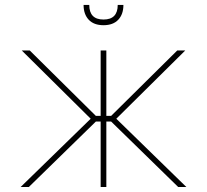

<svg xmlns="http://www.w3.org/2000/svg" viewBox="-20 -747 827 767"><path d="M62.5 0ZM724.4 0H691.8L424 -261.4H404.8V0H382.1V-261.4H362.9L95.2 0H62.5L342.3 -272.7L66.8 -545.5H98.7L362.9 -284.1H382.1V-545.5H404.8V-284.1H424L688.2 -545.5H720.2L444.6 -272.7ZM393.5 -646.3Q355.1 -646.3 334.5 -668.1Q313.9 -690 313.9 -727.3H336.6Q336.6 -669 393.5 -669Q450.3 -669 450.3 -727.3H473Q473 -690 452.4 -668.1Q431.8 -646.3 393.5 -646.3Z"/></svg>

Font: Linik Sans Thin
Style: Regular
Weight: 100
Designer: Fonts by Rasmus Andersson / Changes by Cristiano Sobral with parts from Marc Monis
Foundry: rsms
Version: Version 3.020; ttfautohint (v1.6)